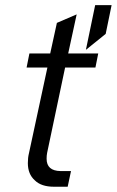

<svg xmlns="http://www.w3.org/2000/svg" viewBox="-20 -710 444 730"><path d="M159.2 -128.9Q157.2 -119.1 157.2 -106.4Q157.2 -60.5 210 -59.6H250L237.3 0H185.5Q136.7 0 112.3 -24.4Q85.9 -47.9 85.9 -89.8Q85.9 -110.4 89.8 -126L160.2 -453.1H81.1L91.8 -506.8H170.9L196.3 -623L271.5 -655.3L239.3 -506.8H353.5L342.8 -453.1H227.5ZM341.8 -690.4H404.3L381.8 -581.1L306.6 -520.5Z"/></svg>

Font: Dinish
Style: Italic
Weight: 400
Italic angle: -12°
Designer: Bert Driehuis
Foundry: Playbeing
Version: Version 3.002; git-62d0f29-release